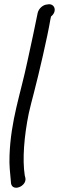

<svg xmlns="http://www.w3.org/2000/svg" viewBox="-20 -666 278 907"><path d="M212 -646H211L204 -645C183 -644 163 -626 158 -605C141 -519 133 -486 109 -374C77 -222 31 -98 25 68C23 115 28 154 31 187L32 199V200C39 242 107 214 100 175L97 163C85 87 94 -24 116 -131C123 -161 131 -194 140 -227C163 -315 205 -495 218 -574L221 -588C250 -611 240 -646 212 -646Z"/></svg>

Font: Stray Cat
Style: ExBdObl
Weight: 800
Version: Version 1.0